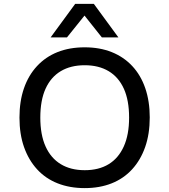

<svg xmlns="http://www.w3.org/2000/svg" viewBox="-20 -957 870 986"><path d="M415 9Q338 9 276 -15.5Q214 -40 170.5 -87.5Q127 -135 103.5 -201.5Q80 -268 80 -353Q80 -437 103 -503.5Q126 -570 170 -617.5Q214 -665 275.5 -689.5Q337 -714 415 -714Q492 -714 553.5 -689.5Q615 -665 659 -618Q703 -571 726 -504Q749 -437 749 -354Q749 -269 725.5 -202Q702 -135 658.5 -87.5Q615 -40 553.5 -15.5Q492 9 415 9ZM415 -83Q487 -83 537.5 -113.5Q588 -144 615.5 -204.5Q643 -265 643 -353Q643 -442 616 -501.5Q589 -561 538 -591.5Q487 -622 415 -622Q343 -622 292 -591.5Q241 -561 214 -501.5Q187 -442 187 -353Q187 -265 214 -205Q241 -145 292 -114Q343 -83 415 -83ZM240 -765 366 -937H462L588 -765H503L414 -877L324 -765Z"/></svg>

Font: Nunito Sans 12pt ExtraLight 6pt Medium
Style: Regular
Weight: 500
Version: Version 3.101;gftools[0.9.27]